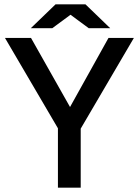

<svg xmlns="http://www.w3.org/2000/svg" viewBox="-20 -865 640 885"><path d="M265 -243 3 -690H123L332 -320ZM247 0V-350H352V0ZM335 -243 274 -320 480 -690H597ZM389 -735 240 -845H374L488 -735ZM122 -735 236 -845H370L221 -735Z"/></svg>

Font: Radio Canada Big
Style: Regular
Weight: 400
Designer: Étienne Aubert Bonn
Foundry: Coppers and Brasses
Version: Version 1.001